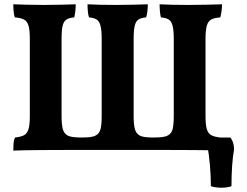

<svg xmlns="http://www.w3.org/2000/svg" viewBox="-20 -699 1151 895"><path d="M42 3Q42 -14 43 -29.5Q44 -45 50 -58Q78 -61 92.5 -69Q107 -77 113 -97.5Q119 -118 119 -157V-518Q119 -558 113 -579Q107 -600 91.5 -608Q76 -616 49 -618Q45 -629 43.5 -646Q42 -663 42 -679Q70 -678 107 -677Q144 -676 186 -676Q225 -676 264 -677Q303 -678 333 -679Q333 -663 331 -646Q329 -629 326 -618Q303 -616 290 -608Q277 -600 272 -579Q267 -558 267 -518V-157Q267 -120 272.5 -98.5Q278 -77 294 -68Q305 -62 321.5 -60Q338 -58 361 -58Q384 -58 400.5 -60Q417 -62 427 -68Q444 -77 449 -98.5Q454 -120 454 -157V-518Q454 -558 448.5 -579Q443 -600 430.5 -608Q418 -616 395 -618Q391 -629 389.5 -646Q388 -663 388 -679Q441 -676 521 -676Q561 -676 600 -677Q639 -678 669 -679Q669 -663 667 -646Q665 -629 661 -618Q638 -616 625.5 -608Q613 -600 608 -579Q603 -558 603 -518V-157Q603 -120 608.5 -98.5Q614 -77 630 -68Q640 -62 656.5 -60Q673 -58 696 -58Q719 -58 736 -60Q753 -62 763 -68Q780 -77 785 -98.5Q790 -120 790 -157V-518Q790 -558 784.5 -579Q779 -600 766.5 -608Q754 -616 730 -618Q727 -629 725.5 -646Q724 -663 724 -679Q777 -676 857 -676Q898 -676 941 -677Q984 -678 1015 -679Q1015 -663 1012.5 -646Q1010 -629 1007 -618Q979 -616 964.5 -608Q950 -600 944 -579Q938 -558 938 -518V-157Q938 -118 944 -97.5Q950 -77 964.5 -69Q979 -61 1007 -58Q1011 -47 1013 -30.5Q1015 -14 1015 3Q997 2 965.5 1.5Q934 1 883.5 0.5Q833 0 759 0H293Q219 0 170.5 0.5Q122 1 92.5 1.5Q63 2 42 3ZM963 169Q963 122 958.5 70Q954 18 945 -31L978 -58H1054Q1071 -36 1071 -2Q1065 31 1062 75Q1059 119 1059 169Q1040 176 1012.5 176Q985 176 963 169Z"/></svg>

Font: Vollkorn
Style: Bold
Weight: 700
Designer: Friedrich Althausen
Foundry: Friedrich Althausen
Version: Version 5.000